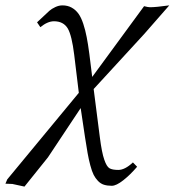

<svg xmlns="http://www.w3.org/2000/svg" viewBox="-48 -459 649 714"><path d="M228 -254.9Q219.2 -326.7 204.1 -353Q188 -379.9 152.8 -379.9Q128.9 -379.9 102.1 -357.9L89.8 -376Q97.7 -382.8 112.5 -397.2Q127.4 -411.6 135.7 -418.9Q144 -426.3 157.5 -432.6Q170.9 -439 184.1 -439Q203.6 -439 218.5 -430.7Q233.4 -422.4 243.7 -408.2Q253.9 -394 261.7 -370.4Q269.5 -346.7 274.4 -320.8Q279.3 -296.4 284.2 -258.8L294.9 -172.9L487.8 -436Q502.9 -432.1 509.8 -432.1Q520.5 -432.1 538.3 -433.8Q556.2 -435.5 568.8 -437.5L581.5 -439L487.8 -332L300.3 -127.9L323.2 50.8Q330.6 108.9 339.8 134.8Q348.6 160.6 359.1 166.7Q369.6 172.9 392.1 172.9Q416.5 172.9 446.3 145L461.9 161.1Q436.5 190.9 410.4 211.4Q384.3 231.9 367.7 231.9Q351.1 231.9 338.6 228Q326.2 224.1 316.4 213.9Q306.6 203.6 300.3 191.2Q293.9 178.7 287.8 155.8Q281.7 132.8 277.8 110.4Q273.9 87.9 268.1 50.8L252 -57.1L130.4 126L43 234.9L-2 225.1L-27.8 224.1L-21 208L245.1 -113.8Z"/></svg>

Font: Linux Biolinum G
Style: Italic
Weight: 400
Italic angle: -12°
Designer: Philipp H. Poll
Foundry: Philipp H. Poll
Version: Version 0.5.1